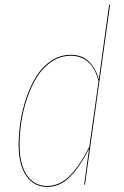

<svg xmlns="http://www.w3.org/2000/svg" viewBox="-20 -750 503 780"><path d="M423.3 -730.5H427.2L325.2 0H321.8L341.8 -146Q306.2 -74.2 265.1 -32.5Q224.1 9.3 171.9 9.3Q117.2 9.3 86.4 -35.9Q55.7 -81.1 55.7 -161.6Q55.7 -208 63.2 -256.8Q70.8 -305.7 87.6 -354.5Q104.5 -403.3 128.4 -441.4Q152.3 -479.5 188.5 -503.4Q224.6 -527.3 267.6 -527.3Q314.5 -527.3 342.3 -499Q370.1 -470.7 381.3 -427.2ZM267.6 -523.4Q225.6 -523.4 190.2 -499.8Q154.8 -476.1 131.1 -438.5Q107.4 -400.9 90.8 -352.5Q74.2 -304.2 66.9 -255.9Q59.6 -207.5 59.6 -161.6Q59.6 -82.5 89.1 -38.6Q118.7 5.4 171.9 5.4Q198.7 5.4 223.4 -6.6Q248 -18.6 269 -41.5Q290 -64.5 307.4 -91.1Q324.7 -117.7 342.8 -153.8L380.4 -420.4Q354 -523.4 267.6 -523.4Z"/></svg>

Font: Fira Sans Compressed Four
Style: Italic
Weight: 100
Width: 3
Italic angle: -8°
Designer: Carrois Corporate & Edenspiekermann AG
Foundry: Carrois Corporate GbR & Edenspiekermann AG
Version: Version 4.203;PS 004.203;hotconv 1.0.88;makeotf.lib2.5.64775